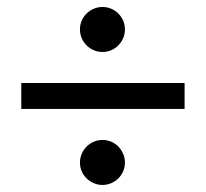

<svg xmlns="http://www.w3.org/2000/svg" viewBox="-20 -541 590 550"><path d="M508.8 -229V-303.2H41V-229ZM273.9 -140.1C264.8 -140.1 256.3 -138.4 248.5 -135C240.7 -131.6 233.9 -127 228 -121.1C222.2 -115.2 217.5 -108.3 214.1 -100.3C210.7 -92.4 209 -84 209 -75.2C209 -66.4 210.7 -58.1 214.1 -50.3C217.5 -42.5 222.2 -35.7 228 -30C233.9 -24.3 240.7 -19.8 248.5 -16.4C256.3 -12.9 264.8 -11.2 273.9 -11.2C282.7 -11.2 291 -12.9 298.8 -16.4C306.6 -19.8 313.4 -24.3 319.1 -30C324.8 -35.7 329.3 -42.5 332.8 -50.3C336.2 -58.1 337.9 -66.4 337.9 -75.2C337.9 -84 336.2 -92.4 332.8 -100.3C329.3 -108.3 324.8 -115.2 319.1 -121.1C313.4 -127 306.6 -131.6 298.8 -135C291 -138.4 282.7 -140.1 273.9 -140.1ZM273.9 -392.1C282.7 -392.1 291 -393.8 298.8 -397.2C306.6 -400.6 313.4 -405.3 319.1 -411.1C324.8 -417 329.3 -423.8 332.8 -431.6C336.2 -439.5 337.9 -447.9 337.9 -457C337.9 -465.8 336.2 -474.1 332.8 -481.9C329.3 -489.7 324.8 -496.5 319.1 -502.2C313.4 -507.9 306.6 -512.5 298.8 -515.9C291 -519.3 282.7 -521 273.9 -521C264.8 -521 256.3 -519.3 248.5 -515.9C240.7 -512.5 233.9 -507.9 228 -502.2C222.2 -496.5 217.5 -489.7 214.1 -481.9C210.7 -474.1 209 -465.8 209 -457C209 -447.9 210.7 -439.5 214.1 -431.6C217.5 -423.8 222.2 -417 228 -411.1C233.9 -405.3 240.7 -400.6 248.5 -397.2C256.3 -393.8 264.8 -392.1 273.9 -392.1Z"/></svg>

Font: CodeNewRoman Nerd Font Mono
Style: Regular
Weight: 400
Monospace: yes
Designer: Sam Radian
Foundry: Code New Roman
Version: Version 2.00 November 29, 2014;Nerd Fonts 3.2.1